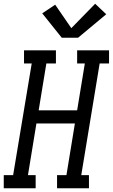

<svg xmlns="http://www.w3.org/2000/svg" viewBox="-46 -1003 601 1023"><path d="M-26 0V-70H24L123 -665H82V-735H252V-665H201L160 -415H365L406 -665H365V-735H535V-665H485L387 -70H428V0H258V-70H308L353 -345H148L103 -70H144V0ZM283 -802 179 -932 248 -978 334 -853 461 -983 520 -927 370 -802Z"/></svg>

Font: Iosevka Slab Oblique
Style: Regular
Weight: 400
Italic angle: -9°
Monospace: yes
Designer: Belleve Invis
Foundry: Belleve Invis
Version: Version 11.1.1; ttfautohint (v1.8.3)